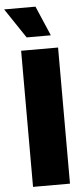

<svg xmlns="http://www.w3.org/2000/svg" viewBox="-87 -989 440 1022"><g transform="rotate(-5 133.5 -477.5)"><path d="M244.3 -727.3V0H46.9V-727.3ZM82.4 -795.5 -24.1 -954.5H143.5L211.6 -795.5Z"/></g></svg>

Font: Inter P Black
Style: Regular
Weight: 900
Designer: Rasmus Andersson
Foundry: rsms
Version: Version 3.018;git-588b23468